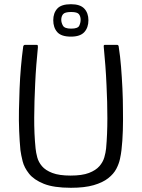

<svg xmlns="http://www.w3.org/2000/svg" viewBox="-20 -886 674 912"><path d="M317 6Q235 6 188 -13Q141 -32 118 -61Q95 -90 87.5 -120Q80 -150 77 -173Q73 -215 71 -264.5Q69 -314 70 -362Q71 -411 73 -464Q75 -517 79.5 -568Q84 -619 90 -663Q90 -667 92.5 -670Q95 -673 99 -673Q113 -673 126 -673Q139 -673 153 -673Q158 -673 159 -671Q160 -669 160 -661Q156 -621 152.5 -577Q149 -533 147 -486Q143 -406 142.5 -328Q142 -250 149 -181Q151 -161 157 -138.5Q163 -116 179.5 -96.5Q196 -77 228.5 -64.5Q261 -52 315 -52Q370 -52 402.5 -64.5Q435 -77 452 -96.5Q469 -116 475.5 -138.5Q482 -161 484 -181Q490 -248 490 -324.5Q490 -401 486 -480Q484 -528 480.5 -574Q477 -620 473 -661Q472 -669 473.5 -671Q475 -673 479 -673Q494 -673 507.5 -673Q521 -673 536 -673Q540 -673 542 -670Q544 -667 544 -663Q551 -619 555 -568.5Q559 -518 561.5 -466Q564 -414 564 -365Q565 -316 563.5 -266Q562 -216 557 -173Q555 -155 550 -131.5Q545 -108 532.5 -84Q520 -60 494 -39.5Q468 -19 425 -6.5Q382 6 317 6ZM400 -790Q400 -755 380.5 -733.5Q361 -712 317 -712Q271 -712 252 -733.5Q233 -755 233 -790Q233 -824 252 -845Q271 -866 317 -866Q361 -866 380.5 -845Q400 -824 400 -790ZM363 -792Q363 -808 355 -818.5Q347 -829 318 -829Q288 -829 279.5 -818.5Q271 -808 271 -792Q271 -778 279 -764Q287 -750 318 -750Q350 -750 356.5 -764Q363 -778 363 -792Z"/></svg>

Font: Glory
Style: Regular
Weight: 400
Designer: Robert Leuschke
Foundry: Robert Leuschke
Version: Version 1.011